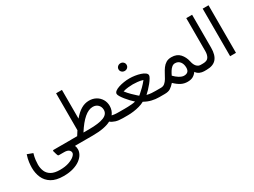

<svg xmlns="http://www.w3.org/2000/svg" viewBox="-58 -1385 3105 2349"><g transform="rotate(-30 1494.5 -210.0)"><path d="M336.4 251.5Q231 251.5 167.7 212.9Q104.5 174.3 76.4 110.1Q48.3 45.9 48.3 -30.8Q48.3 -64 53.5 -107.4Q58.6 -150.9 77.1 -206.5L154.8 -177.7Q140.6 -128.9 136.5 -91.3Q132.3 -53.7 132.3 -27.8Q132.3 24.9 150.9 68.4Q169.4 111.8 214.1 137.7Q258.8 163.6 336.4 163.6Q409.7 163.6 462.2 145.5Q514.6 127.4 542.7 102.5Q570.8 77.6 570.8 57.1Q570.8 33.7 550.5 17.1Q530.3 0.5 484.9 0.5H412.6Q402.8 0.5 398.4 -8.1Q394 -16.6 390.1 -30.3L377 -77.1Q376.5 -81.1 378.9 -84.7Q381.3 -88.4 387.7 -88.4H658.7V0.5H638.7Q646 15.1 648.2 28.3Q650.4 41.5 650.4 55.7Q650.4 87.9 631.6 122.3Q612.8 156.7 574 186Q535.2 215.3 476.1 233.4Q417 251.5 336.4 251.5Z M1063 -393.6Q1118.2 -393.6 1160.9 -369.4Q1203.6 -345.2 1228 -303.7Q1252.4 -262.2 1252.4 -210Q1252 -147.5 1214.4 -98.1Q1228 -94.7 1251.2 -91.8Q1274.4 -88.9 1318.8 -88.9H1333.5V0H1319.3Q1257.3 0 1217 -12.7Q1176.8 -25.4 1149.4 -47.9Q1109.4 -25.4 1043.9 -12.7Q978.5 0 892.1 0H639.2V-88.9H722.2Q731.4 -104.5 741.7 -119.9Q752 -135.3 761.2 -150.4V-672.4H843.8V-266.6Q896.5 -330.1 950 -361.8Q1003.4 -393.6 1063 -393.6ZM1064.9 -304.7Q947.8 -304.7 811 -88.9H890.1Q1029.3 -88.9 1097.7 -116.7Q1166 -144.5 1166 -205.1Q1166 -248 1138.2 -276.4Q1110.4 -304.7 1064.9 -304.7Z M1568.8 -543Q1568.8 -565.9 1585.4 -581.5Q1602.1 -597.2 1626 -597.2Q1649.9 -597.2 1666.3 -581.5Q1682.6 -565.9 1682.6 -543Q1682.6 -520 1666.3 -504.4Q1649.9 -488.8 1626 -488.8Q1602.1 -488.8 1585.4 -504.4Q1568.8 -520 1568.8 -543ZM1627.4 -381.8Q1665 -381.8 1705.1 -375.7Q1745.1 -369.6 1779.5 -358.4Q1814 -347.2 1835.4 -331.1Q1856.9 -314.9 1856.9 -294.9Q1856.9 -280.8 1842 -255.9Q1827.1 -231 1804 -202.1Q1780.8 -173.3 1755.4 -146.7Q1730 -120.1 1709 -101.6Q1743.2 -92.8 1773.9 -90.8Q1804.7 -88.9 1829.6 -88.9H1905.8V0H1830.1Q1778.8 0 1727.8 -12.2Q1676.8 -24.4 1627.4 -52.7Q1595.2 -34.2 1553 -22.5Q1510.7 -10.7 1468 -5.4Q1425.3 0 1391.1 0H1314V-88.9H1391.6Q1408.2 -88.9 1436.3 -89.6Q1464.4 -90.3 1494.4 -93Q1524.4 -95.7 1546.9 -101.6Q1525.9 -120.1 1500.5 -146.7Q1475.1 -173.3 1451.9 -202.1Q1428.7 -231 1413.6 -255.9Q1398.4 -280.8 1398.4 -294.9Q1398.4 -314.9 1419.4 -331.1Q1440.4 -347.2 1474.9 -358.4Q1509.3 -369.6 1549.3 -375.7Q1589.4 -381.8 1627.4 -381.8ZM1627.4 -297.9Q1605.5 -297.9 1564.7 -294.4Q1523.9 -291 1487.8 -278.8Q1519.5 -238.8 1551.8 -207Q1584 -175.3 1605.7 -156.5Q1627.4 -137.7 1627.4 -137.7Q1627.4 -137.7 1649.4 -156.5Q1671.4 -175.3 1704.1 -207Q1736.8 -238.8 1768.1 -278.8Q1731.9 -291 1690.9 -294.4Q1649.9 -297.9 1627.4 -297.9Z M1907.7 0H1886.2V-88.9H1905.3Q1938 -88.9 1960.4 -107.7Q1982.9 -126.5 2000.5 -156.2Q2018.1 -186 2035.4 -219.5Q2052.7 -252.9 2074.2 -282.7Q2095.7 -312.5 2126.2 -331.3Q2156.7 -350.1 2201.7 -350.1Q2278.3 -350.1 2320.8 -303.5Q2363.3 -256.8 2377.9 -187.5Q2387.7 -139.6 2411.4 -114.3Q2435.1 -88.9 2466.3 -88.9H2479V0H2465.8Q2434.6 0 2404.8 -12.9Q2375 -25.9 2356.4 -54.2Q2335.9 -24.4 2305.7 -6.6Q2275.4 11.2 2227.1 11.2Q2178.2 11.2 2137 -10Q2095.7 -31.2 2051.3 -74.2Q2019.5 -38.6 1990.2 -19.3Q1960.9 0 1907.7 0ZM2203.6 -263.7Q2179.2 -263.7 2159.2 -247.3Q2139.2 -231 2123 -205.1Q2106.9 -179.2 2094.2 -151.4Q2110.4 -134.8 2126.5 -121.6Q2142.6 -108.4 2157.7 -99.1Q2196.8 -75.2 2226.1 -75.2Q2298.3 -75.2 2298.3 -147.9Q2298.3 -198.7 2273.2 -231.2Q2248 -263.7 2203.6 -263.7Z M2459.5 -88.9H2500.5Q2559.1 -88.9 2579.6 -122.1Q2600.1 -155.3 2600.1 -205.1V-672.4H2682.6V-205.6Q2682.6 -104 2638.7 -52Q2594.7 0 2500 0H2459.5Z M2914.6 -672.4V-0.5H2832V-672.4Z"/></g></svg>

Font: Vazirmatn RD UI FD
Style: Regular
Weight: 400
Designer: Saber Rastikerdar
Foundry: Saber Rastikerdar
Version: Version 33.003